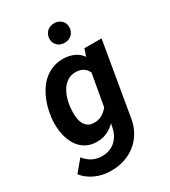

<svg xmlns="http://www.w3.org/2000/svg" viewBox="-229 -864 1045 1183"><g transform="rotate(-30 293.5 -273.0)"><path d="M49.3 -264.6Q53.2 -297.9 62.5 -331.5Q71.8 -365.2 86.4 -396Q101.1 -426.8 121.1 -453.1Q141.1 -479.5 167.2 -498.8Q193.4 -518.1 225.3 -528.6Q257.3 -539.1 295.4 -538.1Q333.5 -537.1 366.2 -522.9Q398.9 -508.8 420.9 -477.5L438.5 -528.8L560.1 -528.3L473.1 -17.1Q465.3 36.6 441.4 79.1Q417.5 121.6 381.1 150.6Q344.7 179.7 297.9 194.6Q251 209.5 197.3 208Q170.9 207.5 145 201.9Q119.1 196.3 95.2 185.5Q71.3 174.8 50 158.9Q28.8 143.1 12.7 122.1L80.6 41Q102.5 69.3 131.8 85.2Q161.1 101.1 197.8 102.1Q226.1 103 250 95Q273.9 86.9 292.5 71.5Q311 56.2 323.7 34.4Q336.4 12.7 342.3 -14.6L349.1 -45.9Q321.3 -19 288.8 -4.2Q256.3 10.7 216.8 9.8Q181.6 9.3 154.5 -2.4Q127.4 -14.2 107.7 -33.9Q87.9 -53.7 75 -79.6Q62 -105.5 54.9 -134.5Q47.9 -163.6 46.4 -194.3Q44.9 -225.1 47.9 -254.4ZM181.2 -254.4Q179.7 -239.3 179.2 -221.9Q178.7 -204.6 180.7 -187.7Q182.6 -170.9 187.5 -155.5Q192.4 -140.1 201.7 -128.2Q210.9 -116.2 224.9 -108.6Q238.8 -101.1 258.8 -100.6Q291.5 -99.6 316.4 -113.3Q341.3 -127 361.3 -151.9L401.4 -377Q389.6 -403.3 368.7 -415.5Q347.7 -427.7 319.3 -428.7Q286.1 -429.2 261.7 -414.3Q237.3 -399.4 220.9 -375.5Q204.6 -351.6 195.1 -322Q185.5 -292.5 182.1 -264.6ZM280.3 -684.1Q280.3 -699.7 285.6 -712.6Q291 -725.6 300.5 -735.1Q310.1 -744.6 323 -750Q335.9 -755.4 351.6 -755.4Q366.2 -755.9 379.2 -751.2Q392.1 -746.6 401.9 -737.8Q411.6 -729 417.2 -716.6Q422.9 -704.1 422.9 -689Q422.9 -673.3 417.5 -660.4Q412.1 -647.5 402.6 -638.2Q393.1 -628.9 379.9 -623.5Q366.7 -618.2 351.6 -618.2Q336.9 -617.7 324 -622.3Q311 -627 301.5 -635.7Q292 -644.5 286.1 -656.7Q280.3 -668.9 280.3 -684.1Z"/></g></svg>

Font: Roboto Mono
Style: Bold Italic
Weight: 700
Designer: Google
Version: Version 2.000985; 2015; ttfautohint (v1.3)